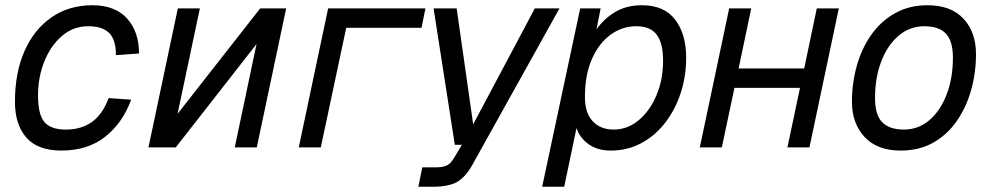

<svg xmlns="http://www.w3.org/2000/svg" viewBox="-20 -562 3778 732"><path d="M214 12Q124 12 80.5 -37.5Q37 -87 37 -174Q37 -285 73.5 -367.5Q110 -450 176.5 -496Q243 -542 332 -542Q419 -542 464.5 -491.5Q510 -441 510 -358L422 -352Q422 -411 396 -436.5Q370 -462 316 -462Q260 -462 217 -425.5Q174 -389 149.5 -329Q125 -269 125 -198Q125 -125 149.5 -96.5Q174 -68 231 -68Q351 -68 394 -188L480 -182Q448 -94 381.5 -41Q315 12 214 12Z M546 0 658 -530H742L657 -128L972 -530H1071L959 0H875L958 -394L650 0Z M1119 0 1231 -530H1602L1587 -456H1300L1203 0Z M1575 150 1590 76H1641Q1668 76 1683 69Q1698 62 1711 40L1741 -10H1714L1633 -530H1721L1784 -88L2019 -530H2113L1780 68Q1754 114 1722 132Q1690 150 1630 150Z M2047 150 2192 -530H2270L2254 -450Q2284 -492 2326.5 -517Q2369 -542 2428 -542Q2512 -542 2554 -487Q2596 -432 2596 -342Q2596 -271 2575 -207Q2554 -143 2515.5 -93.5Q2477 -44 2424.5 -16Q2372 12 2308 12Q2257 12 2223 -13Q2189 -38 2178 -74L2131 150ZM2319 -68Q2373 -68 2416 -104.5Q2459 -141 2483.5 -200.5Q2508 -260 2508 -330Q2508 -398 2483.5 -430Q2459 -462 2406 -462Q2352 -462 2307.5 -429.5Q2263 -397 2236.5 -336.5Q2210 -276 2210 -192Q2210 -131 2240 -99.5Q2270 -68 2319 -68Z M2648 0 2760 -530H2844L2796 -301H3046L3094 -530H3178L3066 0H2982L3030 -227H2780L2732 0Z M3414 12Q3324 12 3276 -40Q3228 -92 3228 -174Q3228 -245 3246.5 -311Q3265 -377 3301.5 -429Q3338 -481 3392 -511.5Q3446 -542 3516 -542Q3606 -542 3653.5 -490.5Q3701 -439 3701 -356Q3701 -285 3682.5 -219Q3664 -153 3628 -101Q3592 -49 3538.5 -18.5Q3485 12 3414 12ZM3426 -68Q3482 -68 3524 -104.5Q3566 -141 3589.5 -203Q3613 -265 3613 -342Q3613 -405 3586.5 -433.5Q3560 -462 3504 -462Q3448 -462 3405.5 -425.5Q3363 -389 3339.5 -327Q3316 -265 3316 -188Q3316 -124 3343.5 -96Q3371 -68 3426 -68Z"/></svg>

Font: Geist Regular
Style: Italic
Weight: 400
Italic angle: -12°
Designer: Basement.studio, Andrés Briganti, Mateo Zaragoza
Foundry: Basement.studio, Vercel, Andrés Briganti, Guido Ferreyra, Mateo Zaragoza
Version: Version 1.500; ttfautohint (v1.8.4.7-5d5b)